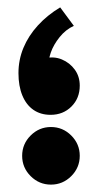

<svg xmlns="http://www.w3.org/2000/svg" viewBox="-20 -500 261 520"><path d="M118 0Q86 0 63 -23Q40 -46 40 -78Q40 -110 63 -133Q86 -156 118 -156Q150 -156 173 -133Q196 -110 196 -78Q196 -46 173 -23Q150 0 118 0ZM180 -430Q158 -420 141.5 -399.5Q125 -379 117.5 -357.5Q110 -336 114 -322L102 -342Q126 -348 147.5 -339Q169 -330 182.5 -311.5Q196 -293 196 -268Q196 -234 173.5 -211.5Q151 -189 117 -189Q90 -189 70.5 -202.5Q51 -216 40.5 -241.5Q30 -267 30 -302Q30 -338 43.5 -370.5Q57 -403 82.5 -431Q108 -459 143 -480Z"/></svg>

Font: Reem Kufi Fun
Style: Bold
Weight: 700
Designer: Khaled Hosny
Version: Version 1.005